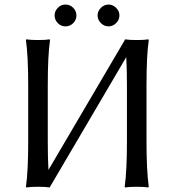

<svg xmlns="http://www.w3.org/2000/svg" viewBox="-20 -821 768 844"><path d="M423.5 -719.5Q409 -734 409 -753Q409 -772 423.5 -786.5Q438 -801 457 -801Q476 -801 490.5 -786.5Q505 -772 505 -753Q505 -734 490.5 -719.5Q476 -705 457 -705Q438 -705 423.5 -719.5ZM234 -719.5Q220 -734 220 -753Q220 -772 234 -786.5Q248 -801 268 -801Q288 -801 302 -786.5Q316 -772 316 -753Q316 -734 302 -719.5Q288 -705 268 -705Q248 -705 234 -719.5ZM104 -445Q104 -574 94 -645L96 -648Q114 -645 147 -645Q180 -645 198 -648L200 -645Q190 -579 190 -445V-200Q190 -125 193 -74L528 -644Q528 -644 528 -645L530 -648Q548 -645 581 -645Q614 -645 632 -648L634 -645Q624 -579 624 -445V-200Q624 -71 634 0L632 3Q614 0 581 0Q548 0 530 3L528 0Q538 -68 538 -200V-445Q538 -519 535 -570L200 0L198 3Q180 0 147 0Q114 0 96 3L94 0Q104 -68 104 -200Z"/></svg>

Font: Libertinus Sans
Style: Regular
Weight: 400
Designer: Philipp H. Poll
Foundry: Khaled Hosny
Version: Version 6.1